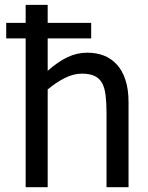

<svg xmlns="http://www.w3.org/2000/svg" viewBox="-20 -780 618 800"><path d="M515.6 0H423.8V-310.5Q423.8 -348.1 420.2 -380.6Q416.5 -413.1 406.2 -432.6Q395 -453.1 375 -463.1Q355 -473.1 320.3 -473.1Q286.1 -473.1 249.8 -454.8Q213.4 -436.5 178.7 -407.2V0H86.9V-620.1H5.9V-684.6H86.9V-759.8H178.7V-684.6H359.9V-620.1H178.7V-484.9Q219.7 -521.5 259.8 -541Q299.8 -560.5 344.2 -560.5Q380.9 -560.5 411.9 -548.8Q442.9 -537.1 466.3 -511.7Q489.3 -487.3 502.4 -447.8Q515.6 -408.2 515.6 -354Z"/></svg>

Font: IranNastaliq
Style: Regular
Weight: 400
Designer: Hossein Zahedi
Version: Version 1.5